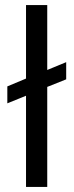

<svg xmlns="http://www.w3.org/2000/svg" viewBox="-20 -740 291 760"><path d="M83 0V-361L9 -331V-398L83 -429V-720H167V-463L242 -494V-426L167 -396V0Z"/></svg>

Font: Firefly Display
Style: Regular
Weight: 400
Designer: Colophon Foundry, Jonny Pinhorn
Foundry: Colophon Foundry
Version: Version 1.200; ttfautohint (v1.8.3)